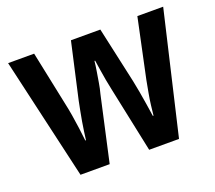

<svg xmlns="http://www.w3.org/2000/svg" viewBox="-97 -673 902 804"><g transform="rotate(-20 354.0 -271.5)"><path d="M379 -290Q374 -313 369.5 -337.5Q365 -362 361.5 -386Q358 -410 355 -428H352Q350 -408 346 -384Q342 -360 338 -335.5Q334 -311 328 -289L264 0H134L9 -543H125L175 -303Q181 -276 186 -246Q191 -216 195 -185.5Q199 -155 202 -128H205Q207 -145 210 -165.5Q213 -186 216.5 -207.5Q220 -229 224.5 -251Q229 -273 233 -294L289 -543H420L475 -293Q480 -269 485 -241Q490 -213 494.5 -184Q499 -155 503 -128H506Q508 -148 511 -173Q514 -198 519 -225Q524 -252 529 -279L585 -543H700L573 0H440Z"/></g></svg>

Font: Noto Sans Khmer Condensed SemiBold
Style: Regular
Weight: 600
Width: 3
Designer: Danh Hong and the Monotype Design Team
Foundry: Monotype Imaging Inc.
Version: Version 2.004